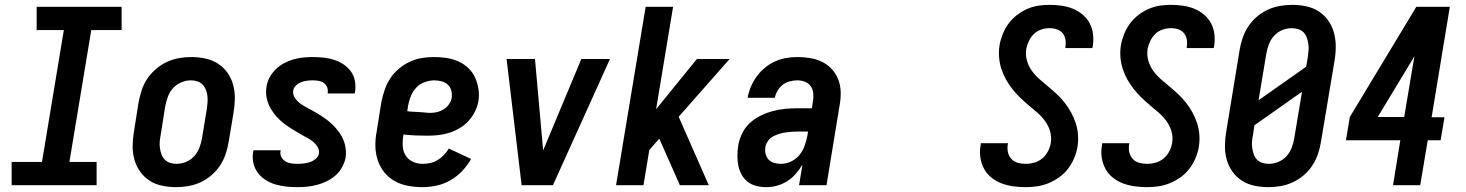

<svg xmlns="http://www.w3.org/2000/svg" viewBox="-20 -763 6040 791"><path d="M28 0V-96H153L243 -639H131V-735H481V-639H356L266 -96H378V0Z M706 8Q676 8 647.5 2Q619 -4 596 -19Q573 -34 557 -56.5Q541 -79 533.5 -106.5Q526 -134 526.5 -163.5Q527 -193 532 -222L551 -342Q556 -367 564 -392Q572 -417 587 -439Q602 -461 623 -479Q644 -497 668 -508Q692 -519 717.5 -523.5Q743 -528 767 -528Q797 -528 825.5 -522Q854 -516 877.5 -501Q901 -486 917 -463.5Q933 -441 940.5 -413.5Q948 -386 947.5 -356.5Q947 -327 942 -298L922 -178Q918 -153 909.5 -128Q901 -103 886.5 -81Q872 -59 851 -41Q830 -23 806 -12Q782 -1 756.5 3.5Q731 8 706 8ZM707 -88Q727 -88 746.5 -96Q766 -104 780 -119.5Q794 -135 801.5 -154.5Q809 -174 812 -193L832 -313Q834 -327 835 -341Q836 -355 834.5 -368Q833 -381 828 -393.5Q823 -406 814 -415Q805 -424 792.5 -428Q780 -432 766 -432Q747 -432 727.5 -424Q708 -416 693.5 -400.5Q679 -385 672 -365.5Q665 -346 661 -327L642 -207Q639 -193 638 -179Q637 -165 639 -152Q641 -139 645.5 -126.5Q650 -114 659 -105Q668 -96 681 -92Q694 -88 707 -88Z M1205 8Q1182 8 1158.5 5.5Q1135 3 1113.5 -3.5Q1092 -10 1073.5 -22Q1055 -34 1042 -51.5Q1029 -69 1024 -91Q1019 -113 1023 -137Q1023 -139 1023.5 -140.5Q1024 -142 1025 -144H1136Q1136 -143 1136 -142.5Q1136 -142 1136 -141Q1133 -128 1139 -116.5Q1145 -105 1155.5 -98.5Q1166 -92 1179 -90Q1192 -88 1205 -88Q1218 -88 1231 -89.5Q1244 -91 1256.5 -95Q1269 -99 1280.5 -108.5Q1292 -118 1294 -131Q1296 -145 1288.5 -157.5Q1281 -170 1270.5 -178.5Q1260 -187 1248 -194Q1236 -201 1224 -207Q1205 -218 1186 -229.5Q1167 -241 1150 -254Q1133 -267 1118.5 -283.5Q1104 -300 1093.5 -319Q1083 -338 1078.5 -360.5Q1074 -383 1078 -406Q1081 -426 1091 -444.5Q1101 -463 1116.5 -478Q1132 -493 1151 -503Q1170 -513 1189.5 -518.5Q1209 -524 1229 -526Q1249 -528 1268 -528Q1291 -528 1313.5 -525.5Q1336 -523 1356.5 -516.5Q1377 -510 1395 -498Q1413 -486 1425.5 -469Q1438 -452 1442 -430Q1446 -408 1443 -385Q1442 -383 1442 -381.5Q1442 -380 1441 -378H1330Q1330 -379 1330 -379.5Q1330 -380 1330 -381Q1332 -393 1327.5 -404Q1323 -415 1313.5 -421.5Q1304 -428 1292.5 -430Q1281 -432 1268 -432Q1257 -432 1245 -430.5Q1233 -429 1221 -424.5Q1209 -420 1199.5 -411Q1190 -402 1188 -390Q1186 -376 1192.5 -364Q1199 -352 1209 -343Q1219 -334 1230.5 -327.5Q1242 -321 1254 -314.5Q1266 -308 1277.5 -301.5Q1289 -295 1300 -288Q1311 -281 1322 -273Q1333 -265 1342.5 -256.5Q1352 -248 1361 -238Q1370 -228 1377.5 -217.5Q1385 -207 1391 -195Q1397 -183 1400.5 -169.5Q1404 -156 1405 -142Q1406 -128 1404 -114Q1400 -94 1389.5 -74.5Q1379 -55 1362.5 -40.5Q1346 -26 1326.5 -16.5Q1307 -7 1286.5 -1.5Q1266 4 1245.5 6Q1225 8 1205 8Z M1721 8Q1691 8 1661 2.5Q1631 -3 1606 -17Q1581 -31 1563 -53.5Q1545 -76 1536 -103.5Q1527 -131 1526.5 -161.5Q1526 -192 1532 -222L1551 -342Q1556 -367 1564.5 -392Q1573 -417 1587.5 -439.5Q1602 -462 1623.5 -480Q1645 -498 1669 -509Q1693 -520 1718.5 -524Q1744 -528 1769 -528Q1795 -528 1820.5 -524Q1846 -520 1868.5 -510Q1891 -500 1909 -483Q1927 -466 1937 -444Q1947 -422 1951 -397Q1955 -372 1951 -346Q1947 -324 1936.5 -303Q1926 -282 1910 -264.5Q1894 -247 1873.5 -235Q1853 -223 1831 -216Q1809 -209 1786.5 -206.5Q1764 -204 1742 -204Q1717 -204 1692 -205Q1667 -206 1642 -209V-207Q1638 -185 1639 -163Q1640 -141 1650.5 -123.5Q1661 -106 1680 -97Q1699 -88 1721 -88Q1737 -88 1753 -91.5Q1769 -95 1783 -103.5Q1797 -112 1809 -124.5Q1821 -137 1829 -151L1921 -108Q1906 -82 1884.5 -59Q1863 -36 1836 -20.5Q1809 -5 1779.5 1.5Q1750 8 1721 8ZM1754 -298Q1768 -298 1782 -301.5Q1796 -305 1808.5 -313Q1821 -321 1830 -334Q1839 -347 1841 -361Q1843 -376 1839 -390.5Q1835 -405 1824.5 -414.5Q1814 -424 1799.5 -428Q1785 -432 1770 -432Q1750 -432 1729.5 -424.5Q1709 -417 1694.5 -401.5Q1680 -386 1672.5 -366.5Q1665 -347 1661 -327L1658 -305Q1670 -303 1682 -302.5Q1694 -302 1706 -301.5Q1718 -301 1730 -299.5Q1742 -298 1754 -298Z M2129 0 2067 -520H2184L2215 -173Q2216 -166 2216.5 -158.5Q2217 -151 2217 -143Q2221 -151 2224 -158.5Q2227 -166 2230 -173L2375 -520H2493L2258 0Z M2518 0 2640 -735H2753L2683 -313L2851 -520H2986L2776 -282L2900 0H2781L2696 -192L2655 -145L2631 0Z M3137 8Q3116 8 3096 3Q3076 -2 3061 -13.5Q3046 -25 3036 -42.5Q3026 -60 3022 -79.5Q3018 -99 3018 -119.5Q3018 -140 3021 -161Q3025 -187 3036.5 -211.5Q3048 -236 3068 -255Q3088 -274 3112.5 -286Q3137 -298 3162.5 -305Q3188 -312 3214 -314.5Q3240 -317 3265 -317H3325L3329 -345Q3332 -361 3330.5 -377.5Q3329 -394 3320.5 -407Q3312 -420 3297 -426Q3282 -432 3265 -432Q3250 -432 3234 -428Q3218 -424 3205 -414Q3192 -404 3183.5 -389.5Q3175 -375 3172 -360H3060Q3064 -383 3073.5 -405.5Q3083 -428 3097.5 -448Q3112 -468 3131.5 -484Q3151 -500 3173 -510Q3195 -520 3218.5 -524Q3242 -528 3265 -528Q3292 -528 3318.5 -523.5Q3345 -519 3368 -507.5Q3391 -496 3408 -477Q3425 -458 3434 -434Q3443 -410 3443.5 -383Q3444 -356 3439 -329L3385 0H3272L3286 -85Q3274 -65 3258.5 -47Q3243 -29 3223 -16.5Q3203 -4 3181 2Q3159 8 3137 8ZM3197 -88Q3218 -88 3238.5 -97.5Q3259 -107 3273 -124Q3287 -141 3294.5 -161.5Q3302 -182 3306 -203L3309 -221H3265Q3253 -221 3240 -220Q3227 -219 3214 -217Q3201 -215 3188.5 -211Q3176 -207 3164 -200.5Q3152 -194 3144 -182.5Q3136 -171 3133 -159Q3131 -144 3134 -130Q3137 -116 3146 -106Q3155 -96 3169 -92Q3183 -88 3197 -88Z M4205 8Q4179 8 4154 4.5Q4129 1 4106.5 -7.5Q4084 -16 4065 -31Q4046 -46 4034.5 -67Q4023 -88 4019 -113Q4015 -138 4020 -164Q4020 -166 4020.5 -168Q4021 -170 4021 -173H4133Q4133 -172 4132.5 -171Q4132 -170 4132 -169Q4129 -152 4132.5 -136Q4136 -120 4146.5 -108.5Q4157 -97 4172.5 -92.5Q4188 -88 4205 -88Q4223 -88 4241 -93Q4259 -98 4273.5 -110Q4288 -122 4297 -139Q4306 -156 4309 -174Q4313 -199 4306 -222.5Q4299 -246 4285 -265Q4271 -284 4253 -299.5Q4235 -315 4217 -330Q4199 -345 4182 -361.5Q4165 -378 4150.5 -396.5Q4136 -415 4124.5 -435.5Q4113 -456 4105.5 -479Q4098 -502 4096 -527Q4094 -552 4098 -577Q4102 -600 4111 -622.5Q4120 -645 4134.5 -665Q4149 -685 4169 -700.5Q4189 -716 4211.5 -726Q4234 -736 4257.5 -739.5Q4281 -743 4304 -743Q4329 -743 4353.5 -739.5Q4378 -736 4400 -727Q4422 -718 4440 -703Q4458 -688 4469 -667.5Q4480 -647 4483 -622.5Q4486 -598 4482 -573Q4481 -571 4481 -569Q4481 -567 4480 -565H4369Q4369 -566 4369 -567Q4369 -568 4369 -569Q4372 -584 4369.5 -599.5Q4367 -615 4358 -626Q4349 -637 4334.5 -642Q4320 -647 4304 -647Q4287 -647 4270 -641.5Q4253 -636 4240 -623.5Q4227 -611 4219 -594.5Q4211 -578 4208 -562Q4204 -536 4211 -512.5Q4218 -489 4232 -470Q4246 -451 4264 -435.5Q4282 -420 4300 -405Q4318 -390 4335 -374Q4352 -358 4366.5 -339.5Q4381 -321 4392.5 -300Q4404 -279 4411.5 -256.5Q4419 -234 4421 -209Q4423 -184 4419 -158Q4415 -135 4405.5 -112Q4396 -89 4380.5 -68.5Q4365 -48 4344 -33Q4323 -18 4300 -8.5Q4277 1 4253 4.5Q4229 8 4205 8Z M4705 8Q4679 8 4654 4.5Q4629 1 4606.5 -7.5Q4584 -16 4565 -31Q4546 -46 4534.5 -67Q4523 -88 4519 -113Q4515 -138 4520 -164Q4520 -166 4520.5 -168Q4521 -170 4521 -173H4633Q4633 -172 4632.5 -171Q4632 -170 4632 -169Q4629 -152 4632.5 -136Q4636 -120 4646.5 -108.5Q4657 -97 4672.5 -92.5Q4688 -88 4705 -88Q4723 -88 4741 -93Q4759 -98 4773.5 -110Q4788 -122 4797 -139Q4806 -156 4809 -174Q4813 -199 4806 -222.5Q4799 -246 4785 -265Q4771 -284 4753 -299.5Q4735 -315 4717 -330Q4699 -345 4682 -361.5Q4665 -378 4650.5 -396.5Q4636 -415 4624.5 -435.5Q4613 -456 4605.5 -479Q4598 -502 4596 -527Q4594 -552 4598 -577Q4602 -600 4611 -622.5Q4620 -645 4634.5 -665Q4649 -685 4669 -700.5Q4689 -716 4711.5 -726Q4734 -736 4757.5 -739.5Q4781 -743 4804 -743Q4829 -743 4853.5 -739.5Q4878 -736 4900 -727Q4922 -718 4940 -703Q4958 -688 4969 -667.5Q4980 -647 4983 -622.5Q4986 -598 4982 -573Q4981 -571 4981 -569Q4981 -567 4980 -565H4869Q4869 -566 4869 -567Q4869 -568 4869 -569Q4872 -584 4869.5 -599.5Q4867 -615 4858 -626Q4849 -637 4834.5 -642Q4820 -647 4804 -647Q4787 -647 4770 -641.5Q4753 -636 4740 -623.5Q4727 -611 4719 -594.5Q4711 -578 4708 -562Q4704 -536 4711 -512.5Q4718 -489 4732 -470Q4746 -451 4764 -435.5Q4782 -420 4800 -405Q4818 -390 4835 -374Q4852 -358 4866.5 -339.5Q4881 -321 4892.5 -300Q4904 -279 4911.5 -256.5Q4919 -234 4921 -209Q4923 -184 4919 -158Q4915 -135 4905.5 -112Q4896 -89 4880.5 -68.5Q4865 -48 4844 -33Q4823 -18 4800 -8.5Q4777 1 4753 4.5Q4729 8 4705 8Z M5206 8Q5176 8 5147.5 2Q5119 -4 5096 -19Q5073 -34 5057 -56.5Q5041 -79 5033.5 -106.5Q5026 -134 5026.5 -163.5Q5027 -193 5032 -222L5087 -557Q5091 -582 5099.5 -607Q5108 -632 5122.5 -654Q5137 -676 5158 -694Q5179 -712 5203 -723Q5227 -734 5252.5 -738.5Q5278 -743 5303 -743Q5333 -743 5361.5 -737Q5390 -731 5413 -716Q5436 -701 5452 -678.5Q5468 -656 5475.5 -628.5Q5483 -601 5483 -571.5Q5483 -542 5478 -513L5422 -178Q5418 -153 5409.5 -128Q5401 -103 5386.5 -81Q5372 -59 5351 -41Q5330 -23 5306 -12Q5282 -1 5256.5 3.5Q5231 8 5206 8ZM5165 -350 5361 -488 5368 -528Q5370 -542 5371 -556Q5372 -570 5370 -583Q5368 -596 5363.5 -608.5Q5359 -621 5350 -630Q5341 -639 5328 -643Q5315 -647 5302 -647Q5282 -647 5262.5 -639Q5243 -631 5229 -615.5Q5215 -600 5207.5 -580.5Q5200 -561 5197 -542ZM5207 -88Q5227 -88 5246.5 -96Q5266 -104 5280 -119.5Q5294 -135 5301.5 -154.5Q5309 -174 5312 -193L5344 -385L5148 -247L5142 -207Q5139 -193 5138 -179Q5137 -165 5139 -152Q5141 -139 5145.5 -126.5Q5150 -114 5159 -105Q5168 -96 5181 -92Q5194 -88 5207 -88Z M5719 0 5749 -185H5525L5541 -281L5815 -735H5953L5878 -280H5931L5915 -185H5862L5831 0ZM5656 -281H5765L5807 -531Z"/></svg>

Font: Iosevka SS04
Style: Bold Italic
Weight: 700
Italic angle: -9°
Monospace: yes
Designer: Belleve Invis
Foundry: Belleve Invis
Version: Version 19.0.0; ttfautohint (v1.8.4)